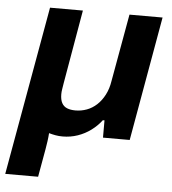

<svg xmlns="http://www.w3.org/2000/svg" viewBox="-68 -573 724 809"><g transform="rotate(5 294.5 -169.0)"><path d="M-16 188 111 -526H250L196 -214Q194 -201 192 -189Q190 -177 190 -167Q190 -144 197.5 -130Q205 -116 219.5 -110Q234 -104 255 -104Q280 -104 303 -112.5Q326 -121 345 -138.5Q364 -156 377.5 -182Q391 -208 396 -241L447 -526H587L494 0H381V-73H374Q356 -49 330.5 -30Q305 -11 274.5 -0.5Q244 10 211 10Q195 10 181 7.5Q167 5 153 1Q152 17 149.5 35Q147 53 144 70L123 188Z"/></g></svg>

Font: Archivo SemiBold
Style: Bold Italic
Weight: 700
Italic angle: -10°
Version: Version 2.001